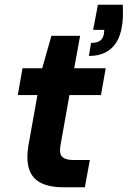

<svg xmlns="http://www.w3.org/2000/svg" viewBox="-20 -790 539 810"><path d="M247 0Q188 0 151.5 -19Q115 -38 102.5 -77.5Q90 -117 100 -177L138 -389H55L75 -502H158L197 -639H318L293 -502H426L406 -389H273L235 -176Q229 -141 243 -128Q257 -115 289 -115H359L338 0ZM355 -554 364 -609Q388 -609 401 -617.5Q414 -626 418 -645L420 -664H373L393 -770H498Q499 -741 498.5 -718.5Q498 -696 493 -672Q483 -615 448 -584.5Q413 -554 355 -554Z"/></svg>

Font: DM Sans 16pt
Style: Bold Italic
Weight: 700
Italic angle: -10°
Version: Version 4.004;gftools[0.9.30]